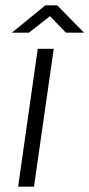

<svg xmlns="http://www.w3.org/2000/svg" viewBox="-20 -700 335 720"><path d="M48 0 121.5 -517H181.5L107.5 0ZM24.5 -577.5 150 -680H194.5L295 -577.5H227L167.5 -639.5L88.5 -577.5Z"/></svg>

Font: Public Sans ExtraLight
Style: Italic
Weight: 200
Italic angle: -8°
Designer: The Public Sans project authors (U.S. Web Design System). Libre Franklin designed by Pablo Impallari and Rodrigo Fuenzal
Version: Version 1.007; ttfautohint (v1.8.1) -l 8 -r 50 -G 200 -x 14 